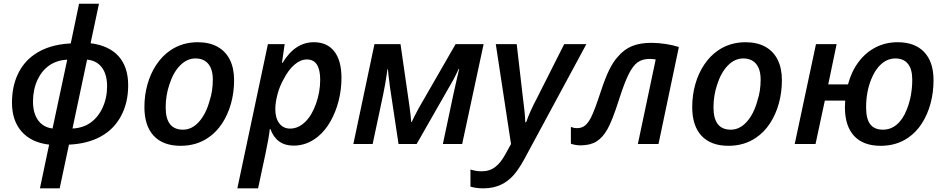

<svg xmlns="http://www.w3.org/2000/svg" viewBox="-20 -780 5117 1040"><path d="M44.9 -224.1Q44.9 -309.6 75.7 -376.2Q106.4 -442.9 165 -483.9Q241.7 -538.6 363.3 -544.9L408.2 -759.8H516.1L470.7 -545.9Q571.3 -532.7 622.8 -474.9Q674.3 -417 674.3 -317.9Q674.3 -223.6 635.5 -151.4Q596.7 -79.1 524.9 -40Q453.6 -1 353.5 3.4L303.2 240.2H196.3L246.1 3.4Q149.9 -7.8 97.4 -67.1Q44.9 -126.5 44.9 -224.1ZM183.1 -347.7Q158.7 -294.4 158.7 -230.5Q158.7 -167 186.3 -128.7Q213.9 -90.3 264.6 -84L344.2 -457Q289.1 -454.1 248 -426.3Q207 -398.4 183.1 -347.7ZM535.2 -195.8Q560.1 -249.5 560.1 -312.5Q560.1 -376.5 532 -414.3Q503.9 -452.1 451.7 -457L372.6 -84Q426.8 -85.9 468.8 -114.5Q510.7 -143.1 535.2 -195.8Z M762.2 -199.7Q762.2 -264.2 778.8 -323.2Q795.4 -382.3 826.9 -429.4Q858.4 -476.6 901.4 -506.3Q966.8 -551.3 1050.8 -551.3Q1113.3 -551.3 1157.5 -527.1Q1201.7 -502.9 1224.9 -456.8Q1248 -410.6 1248 -345.7Q1248 -279.8 1231.4 -219.7Q1214.8 -159.7 1183.6 -112.1Q1152.3 -64.5 1109.4 -35.2Q1044.9 9.8 958.5 9.8Q863.3 9.8 812.7 -44.4Q762.2 -98.6 762.2 -199.7ZM1115.7 -235.8Q1132.8 -286.6 1132.8 -348.6Q1132.8 -404.3 1108.4 -433.8Q1084 -463.4 1038.6 -463.4Q992.7 -463.4 955.3 -425.3Q918 -387.2 897 -320.8Q877.4 -262.2 877.4 -198.2Q877.4 -77.6 971.2 -77.6Q1019.5 -77.6 1057.9 -120.4Q1096.2 -163.1 1115.7 -235.8Z M1431.2 -541H1522L1507.3 -439.9H1510.7Q1545.4 -496.6 1587.4 -523.9Q1629.4 -551.3 1680.7 -551.3Q1752 -551.3 1790.8 -501.5Q1829.6 -451.7 1829.6 -358.4Q1829.6 -293.9 1814 -232.9Q1798.3 -171.9 1769.5 -121.6Q1740.7 -71.3 1701.7 -39.6Q1642.6 8.8 1569.8 8.8Q1477.5 8.8 1444.3 -81.5H1441.4Q1437 -37.1 1418.5 50.3L1377.9 240.2H1265.6ZM1691.4 -217.3Q1714.4 -281.7 1714.4 -347.7Q1714.4 -458 1642.1 -458Q1607.9 -458 1575 -429.7Q1542 -401.4 1516.1 -350.6Q1494.6 -313 1482.9 -268.3Q1471.2 -223.6 1471.2 -188.5Q1471.2 -140.6 1492.7 -112.1Q1514.2 -83.5 1551.8 -83.5Q1595.2 -83.5 1632.1 -118.7Q1668.9 -153.8 1691.4 -217.3Z M2008.3 -541H2149.4L2197.8 -205.6Q2205.6 -149.9 2207.5 -119.1H2210Q2223.6 -148.4 2246.6 -191.4L2447.8 -541H2599.6L2483.4 0H2378.9L2436.5 -272L2453.6 -348.1Q2464.4 -391.1 2467.3 -407.2H2464.8Q2454.1 -383.3 2436 -348.6L2236.8 0H2138.7L2091.8 -312L2089.8 -329.1Q2083 -378.9 2081.5 -405.3H2079.1Q2066.4 -317.4 2055.7 -269L1998.5 0H1894Z M2528.3 231V138.2Q2558.6 147.9 2588.9 147.9Q2632.3 147.9 2663.1 124Q2691.4 102.5 2716.3 57.6L2748 0L2665.5 -541H2778.8L2810.1 -270.5Q2824.2 -165 2825.2 -118.2H2830.1Q2849.6 -175.3 2890.6 -252.4L3036.1 -541H3156.2L2817.9 85.9Q2786.1 143.1 2757.8 173.3Q2729.5 203.6 2692.9 220.7Q2651.9 240.2 2597.2 240.2Q2560.1 240.2 2528.3 231Z M3072.3 -1.5V-92.8Q3088.4 -85.9 3105.5 -85.9Q3130.4 -85.9 3147.7 -99.1Q3165 -112.3 3180.7 -142.6Q3199.7 -178.7 3233.4 -281.7Q3257.8 -356.4 3280 -401.6Q3302.2 -446.8 3327.1 -473.1Q3359.9 -512.2 3402.8 -530Q3445.8 -547.9 3507.8 -547.9Q3546.9 -547.9 3586.2 -541.7Q3625.5 -535.6 3657.2 -525.4L3546.9 0H3435.1L3531.7 -458Q3515.6 -460.9 3500 -460.9Q3459.5 -460.9 3433.8 -442.4Q3408.2 -423.8 3385.7 -378.9Q3363.3 -335 3333 -240.7Q3296.9 -127 3270.5 -80.6Q3244.1 -33.7 3210.2 -13.2Q3176.3 7.3 3124.5 7.3Q3097.7 7.3 3072.3 -1.5Z M3729.5 -199.7Q3729.5 -264.2 3746.1 -323.2Q3762.7 -382.3 3794.2 -429.4Q3825.7 -476.6 3868.7 -506.3Q3934.1 -551.3 4018.1 -551.3Q4080.6 -551.3 4124.8 -527.1Q4168.9 -502.9 4192.1 -456.8Q4215.3 -410.6 4215.3 -345.7Q4215.3 -279.8 4198.7 -219.7Q4182.1 -159.7 4150.9 -112.1Q4119.6 -64.5 4076.7 -35.2Q4012.2 9.8 3925.8 9.8Q3830.6 9.8 3780 -44.4Q3729.5 -98.6 3729.5 -199.7ZM4083 -235.8Q4100.1 -286.6 4100.1 -348.6Q4100.1 -404.3 4075.7 -433.8Q4051.3 -463.4 4005.9 -463.4Q3960 -463.4 3922.6 -425.3Q3885.3 -387.2 3864.3 -320.8Q3844.7 -262.2 3844.7 -198.2Q3844.7 -77.6 3938.5 -77.6Q3986.8 -77.6 4025.1 -120.4Q4063.5 -163.1 4083 -235.8Z M4556.6 -199.7Q4556.6 -216.8 4558.1 -234.9H4447.8L4397.5 0H4284.7L4399.9 -541H4511.7L4466.3 -322.8H4573.2Q4592.3 -393.6 4630.9 -444.8Q4669.4 -496.1 4723.4 -523.7Q4777.3 -551.3 4842.3 -551.3Q4935.5 -551.3 4986.1 -498Q5036.6 -444.8 5036.6 -345.7Q5036.6 -278.8 5020.3 -218.8Q5003.9 -158.7 4973.1 -111.1Q4942.4 -63.5 4899.9 -34.7Q4836.4 9.8 4750.5 9.8Q4655.8 9.8 4606.2 -43.9Q4556.6 -97.7 4556.6 -199.7ZM4891.1 -185.1Q4905.8 -220.7 4913.6 -262.5Q4921.4 -304.2 4921.4 -348.6Q4921.4 -405.3 4897.9 -434.3Q4874.5 -463.4 4830.1 -463.4Q4788.1 -463.4 4753.9 -433.3Q4719.7 -403.3 4698.2 -348.1Q4671.4 -281.2 4671.4 -198.2Q4671.4 -136.2 4693.8 -106.9Q4716.3 -77.6 4762.7 -77.6Q4804.2 -77.6 4837.2 -105Q4870.1 -132.3 4891.1 -185.1Z"/></svg>

Font: Viking Open Sans Light
Style: Bold Italic
Weight: 600
Italic angle: -12°
Foundry: Ascender Corporation
Version: Version 2.000